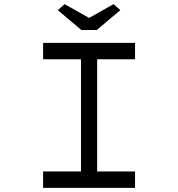

<svg xmlns="http://www.w3.org/2000/svg" viewBox="-20 -907 860 927"><path d="M188 0V-79H371V-621H188V-700H632V-621H449V-79H632V0ZM373 -762 259 -858 292 -887 425 -812H395L528 -887L561 -858L447 -762Z"/></svg>

Font: Lexend Zetta Light
Style: Regular
Weight: 300
Designer: Bonnie Shaver-Troup, Thomas Jockin
Foundry: Lexend
Version: Version 1.007